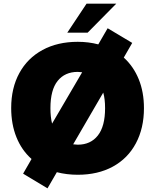

<svg xmlns="http://www.w3.org/2000/svg" viewBox="-20 -943 846 1047"><path d="M765 -353Q765 -244 721 -161.5Q677 -79 595.5 -34.5Q514 10 404 10Q344 10 290 -4L239 84L106 4L152 -76Q98 -124 69.5 -195Q41 -266 41 -354Q41 -463 85.5 -544.5Q130 -626 212 -670.5Q294 -715 404 -715Q463 -715 516 -701L567 -789L701 -709L655 -629Q708 -581 736.5 -511Q765 -441 765 -353ZM264 -269 428 -549Q412 -551 404 -551Q334 -551 294.5 -502Q255 -453 255 -353Q255 -305 264 -269ZM553 -353Q553 -404 543 -438L379 -156Q395 -154 404 -154Q474 -154 513.5 -204Q553 -254 553 -353ZM347 -765 452 -923H614L458 -765Z"/></svg>

Font: Nunito Sans Heavy
Style: Regular
Weight: 400
Designer: Vernon Adams
Foundry: Vernon Adams
Version: Version 2.500